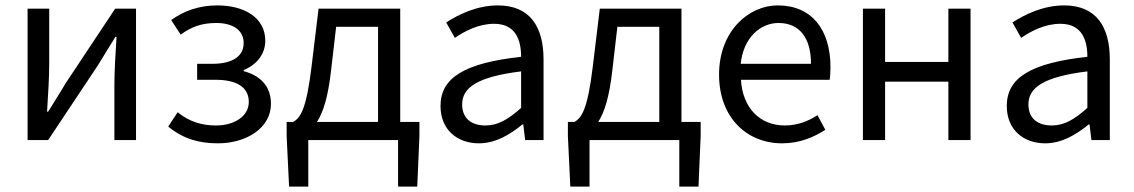

<svg xmlns="http://www.w3.org/2000/svg" viewBox="-20 -518 4195 710"><path d="M82 0H158L343 -278C360 -307 389 -352 407 -382H411C407 -319 403 -254 403 -202V0H483V-486H406L222 -209C205 -179 176 -135 158 -105H154C158 -167 162 -232 162 -284V-486H82Z M786 12C890 12 982 -44 982 -134C982 -204 937 -240 881 -255V-259C931 -279 961 -320 961 -367C961 -456 879 -498 784 -498C714 -498 660 -477 613 -444L648 -390C687 -418 724 -433 780 -433C839 -433 881 -408 881 -359C881 -311 842 -282 764 -282H709V-223H776C855 -223 900 -196 900 -141C900 -87 845 -54 779 -54C730 -54 682 -66 637 -103L602 -50C659 -3 719 12 786 12Z M1120 0H1452V172H1523L1531 -15V-67H1460V-486H1158L1132 -271C1113 -114 1091 -82 1064 -67H1040V-15L1049 172H1120ZM1204 -255 1223 -419H1378V-67H1152C1175 -102 1193 -159 1204 -255Z M1751 12C1812 12 1866 -20 1912 -58H1915L1922 0H1990V-298C1990 -419 1940 -498 1821 -498C1743 -498 1675 -464 1630 -435L1662 -378C1700 -404 1751 -430 1807 -430C1887 -430 1907 -370 1907 -308C1700 -285 1609 -232 1609 -126C1609 -39 1670 12 1751 12ZM1775 -54C1727 -54 1689 -77 1689 -132C1689 -194 1745 -234 1907 -254V-119C1860 -77 1822 -54 1775 -54Z M2160 0H2492V172H2563L2571 -15V-67H2500V-486H2198L2172 -271C2153 -114 2131 -82 2104 -67H2080V-15L2089 172H2160ZM2244 -255 2263 -419H2418V-67H2192C2215 -102 2233 -159 2244 -255Z M2872 12C2938 12 2990 -11 3032 -38L3003 -92C2967 -69 2928 -54 2882 -54C2789 -54 2726 -120 2720 -223H3048C3050 -235 3051 -253 3051 -270C3051 -409 2981 -498 2857 -498C2746 -498 2639 -401 2639 -242C2639 -83 2742 12 2872 12ZM2719 -282C2729 -378 2791 -433 2859 -433C2935 -433 2979 -380 2979 -282Z M3171 0H3253V-216H3487V0H3569V-486H3487V-289H3253V-486H3171Z M3845 12C3906 12 3960 -20 4006 -58H4009L4016 0H4084V-298C4084 -419 4034 -498 3915 -498C3837 -498 3769 -464 3724 -435L3756 -378C3794 -404 3845 -430 3901 -430C3981 -430 4001 -370 4001 -308C3794 -285 3703 -232 3703 -126C3703 -39 3764 12 3845 12ZM3869 -54C3821 -54 3783 -77 3783 -132C3783 -194 3839 -234 4001 -254V-119C3954 -77 3916 -54 3869 -54Z"/></svg>

Font: Giro Sans Regular
Style: Regular
Weight: 400
Designer: Paul D. Hunt
Foundry: Adobe Systems Incorporated
Version: Version 1.000;PS 1.0;hotconv 1.0.88;makeotf.lib2.5.647800